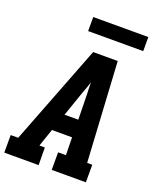

<svg xmlns="http://www.w3.org/2000/svg" viewBox="-167 -1029 934 1130"><g transform="rotate(20 299.5 -464.5)"><path d="M214 0H-1V-110H46L288 -735H442L478 -110H510V0H296V-110H345L343 -221H217L179 -110H213ZM342 -331 339 -490Q338 -508 337.5 -526Q337 -544 337 -563Q331 -544 324.5 -526Q318 -508 311 -490L256 -331ZM218 -841V-929H563V-841Z"/></g></svg>

Font: Iosevka HT Extrabold Extended
Style: Italic
Weight: 800
Width: 7
Italic angle: -9°
Monospace: yes
Designer: Belleve Invis
Foundry: Belleve Invis
Version: Version 32.3.0; ttfautohint (v1.8.4)